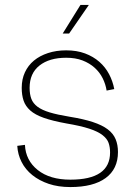

<svg xmlns="http://www.w3.org/2000/svg" viewBox="-20 -746 548 778"><path d="M265 12Q216 12 177.5 -1Q139 -14 111 -36.5Q83 -59 67.5 -89.5Q52 -120 50 -155L81 -159Q84 -96 133 -57Q182 -18 265 -18Q426 -18 426 -128Q426 -150 420 -167Q414 -184 395.5 -198.5Q377 -213 342 -224.5Q307 -236 248 -246Q193 -256 157.5 -268.5Q122 -281 102.5 -298.5Q83 -316 75.5 -338.5Q68 -361 68 -390Q68 -425 81 -453Q94 -481 117.5 -500.5Q141 -520 174.5 -531Q208 -542 248 -542Q291 -542 324.5 -529.5Q358 -517 382.5 -495.5Q407 -474 422 -445.5Q437 -417 443 -385L412 -379Q408 -405 396 -429Q384 -453 363.5 -471.5Q343 -490 314.5 -501Q286 -512 248 -512Q180 -512 140 -480.5Q100 -449 100 -390Q100 -364 107 -345.5Q114 -327 132 -313.5Q150 -300 181.5 -290.5Q213 -281 262 -273Q318 -264 356 -251.5Q394 -239 416.5 -222Q439 -205 448.5 -182Q458 -159 458 -130Q458 -61 408 -24.5Q358 12 265 12ZM234 -610 306 -726H340L260 -610Z"/></svg>

Font: Geist Thin
Style: Regular
Weight: 400
Designer: Basement.studio, Andrés Briganti, Mateo Zaragoza
Foundry: Basement.studio, Vercel, Andrés Briganti, Guido Ferreyra, Mateo Zaragoza
Version: Version 1.401